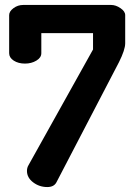

<svg xmlns="http://www.w3.org/2000/svg" viewBox="-20 -751 538 776"><path d="M17 -536V-690Q17 -705 34.5 -718Q52 -731 74 -731H429Q448 -731 467 -718Q486 -705 486 -690V-576Q486 -550 461 -500L208 -14Q198 5 171 5Q139 5 114 -14Q89 -33 89 -60Q89 -73 95 -83L356 -551V-617H147V-536Q147 -518 127 -506Q107 -494 81 -494Q54 -494 35.5 -506Q17 -518 17 -536Z"/></svg>

Font: Terminal Dosis
Style: Bold
Weight: 700
Designer: EdgarTolentino, PabloImpallari, IginoMarini
Foundry: EdgarTolentino, PabloImpallari, IginoMarini
Version: Version 1.006